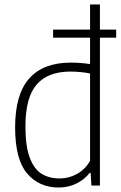

<svg xmlns="http://www.w3.org/2000/svg" viewBox="-20 -828 542 857"><path d="M498.5 -660H426V0H388L384.5 -56H380Q357.5 -27 321.5 -9Q285.5 9 242 9Q154 9 100.8 -54Q47.5 -117 47.5 -259.5Q47.5 -407 110.5 -477.8Q173.5 -548.5 295.5 -548.5Q339.5 -548.5 382 -542V-660H217V-696H382V-808H426V-696H498.5ZM382 -500Q364.5 -504 340.2 -506.2Q316 -508.5 294 -508.5Q193.5 -508.5 143.5 -450.5Q93.5 -392.5 93.5 -264Q93.5 -175.5 112.8 -124.2Q132 -73 165.8 -52.2Q199.5 -31.5 247 -31.5Q287 -31.5 323.5 -51.5Q360 -71.5 382 -110Z"/></svg>

Font: Encode Sans Semi Condensed ExLight
Style: Regular
Weight: 275
Width: 4
Designer: Multiple Designers
Foundry: Impallari Type
Version: Version 2.000